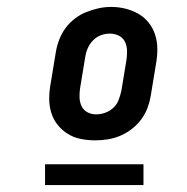

<svg xmlns="http://www.w3.org/2000/svg" viewBox="-20 -722 540 554"><path d="M255 -317Q234 -317 213.5 -321Q193 -325 176 -335.5Q159 -346 146.5 -361.5Q134 -377 128 -396.5Q122 -416 122 -437Q122 -458 126 -480L141 -571Q144 -589 150.5 -606.5Q157 -624 168 -639.5Q179 -655 195 -667.5Q211 -680 228.5 -687Q246 -694 264 -698Q282 -702 301 -702Q322 -702 342 -697Q362 -692 379.5 -682Q397 -672 409.5 -656Q422 -640 428 -620.5Q434 -601 434 -580Q434 -559 430 -537L415 -446Q412 -428 405.5 -410.5Q399 -393 387.5 -377.5Q376 -362 360.5 -350Q345 -338 327.5 -330.5Q310 -323 291.5 -320Q273 -317 255 -317ZM257 -392Q270 -392 283 -396.5Q296 -401 306.5 -410.5Q317 -420 322 -433Q327 -446 330 -459L345 -550Q347 -563 346.5 -576.5Q346 -590 340.5 -601.5Q335 -613 323 -619Q311 -625 297 -625Q284 -625 271.5 -620.5Q259 -616 249 -606Q239 -596 233.5 -583.5Q228 -571 226 -558L211 -467Q209 -454 209.5 -440.5Q210 -427 215.5 -415.5Q221 -404 232.5 -398Q244 -392 257 -392ZM394 -188H110V-248H394Z"/></svg>

Font: Iosevka Slab Oblique
Style: Bold
Weight: 700
Italic angle: -9°
Monospace: yes
Designer: Belleve Invis
Foundry: Belleve Invis
Version: Version 11.1.1; ttfautohint (v1.8.3)